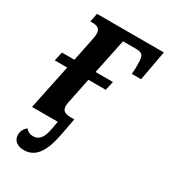

<svg xmlns="http://www.w3.org/2000/svg" viewBox="-181 -625 804 910"><g transform="rotate(30 221.0 -169.5)"><path d="M97 197Q72 197 55 184Q38 171 38 147Q38 118 62 99Q70 108 79.5 113Q89 118 103 118Q126 118 140.5 101.5Q155 85 163 45L171 0H30L81 -245H13L24 -294H92L114 -401Q117 -415 119.5 -429Q122 -443 122 -451Q122 -473 111 -481Q100 -489 79 -489H67L76 -536H442L412 -372H361L363 -395Q365 -451 358 -468Q351 -485 319 -485H248L208 -294H303L292 -245H197L172 -122Q169 -109 167.5 -101Q166 -93 166 -86Q166 -64 178.5 -56.5Q191 -49 211 -49H233L214 51Q199 126 171 161.5Q143 197 97 197Z"/></g></svg>

Font: Noto Serif ExtraCondensed SemiBold
Style: Italic
Weight: 600
Width: 2
Italic angle: -12°
Designer: Monotype Design Team
Foundry: Monotype Imaging Inc.
Version: Version 2.013